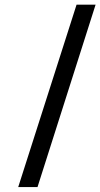

<svg xmlns="http://www.w3.org/2000/svg" viewBox="-20 -609 422 807"><path d="M301.8 -589.4H381.8L137.7 177.2H56.6Z"/></svg>

Font: Rachana
Style: Bold
Weight: 700
Designer: Hussain KH
Foundry: Hussain KH, Rajeesh K Nambiar, Santhosh Thottingal, Swathanthra Malayalam Computing (http://smc.org.in)
Version: Version 7.0.0+20221109